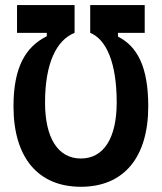

<svg xmlns="http://www.w3.org/2000/svg" viewBox="-20 -713 626 743"><path d="M45.9 -693.4V-585.9H161.1V-572.8C79.6 -532.2 32.2 -453.6 32.2 -301.8C32.2 -103.5 127 9.8 293 9.8C459 9.8 553.7 -103.5 553.7 -301.8C553.7 -456.1 510.3 -534.2 436.5 -571.3V-585.9H540V-693.4H329.1V-585.9C391.1 -560.5 431.6 -471.2 431.6 -316.4C431.6 -178.7 381.3 -99.6 293 -99.6C204.6 -99.6 154.3 -178.7 154.3 -316.4C154.3 -468.3 198.7 -558.1 268.6 -585.9V-693.4Z"/></svg>

Font: Cascadia Code NF SemiBold
Style: Regular
Weight: 600
Monospace: yes
Designer: Aaron Bell
Foundry: Saja Typeworks
Version: Version 2404.023